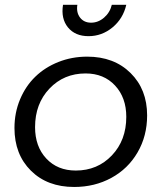

<svg xmlns="http://www.w3.org/2000/svg" viewBox="-20 -760 658 783"><path d="M335.5 -529Q445 -529 512.5 -462.2Q580 -395.5 580 -289.5Q580 -205.5 541 -138.5Q502 -71.5 434 -34.5Q366 2.5 282.5 2.5Q173 2.5 106 -64Q39 -130.5 39 -238Q39 -300.5 61.8 -354.8Q84.5 -409 124 -447.2Q163.5 -485.5 218.2 -507.2Q273 -529 335.5 -529ZM237 -740.5H295.5Q290.5 -709 306.5 -688.2Q322.5 -667.5 351.5 -667.5Q380.5 -667.5 404.5 -688.2Q428.5 -709 436 -740.5H495Q482 -684 438.8 -648.2Q395.5 -612.5 341 -612.5Q286.5 -612.5 257.2 -648.2Q228 -684 237 -740.5ZM329 -460.5Q240.5 -460.5 181.8 -398.8Q123 -337 123 -241.5Q123 -162.5 168.8 -113.5Q214.5 -64.5 289 -64.5Q377.5 -64.5 436.2 -126.2Q495 -188 495 -283.5Q495 -362 449.2 -411.2Q403.5 -460.5 329 -460.5Z"/></svg>

Font: Argentum Sans Light
Style: Italic
Weight: 300
Italic angle: -11.3°
Designer: Julieta Ulanovsky (font), Owen Earl (portions from Jones font), Cristiano Sobral (main changes and remaster)
Foundry: Julieta Ulanovsky (font), Owen Earl (portions from Jones font), Cristiano Sobral (main changes and remaster)
Version: Version 3.127